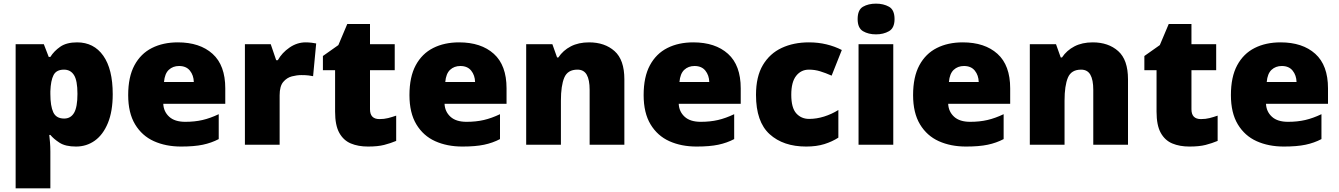

<svg xmlns="http://www.w3.org/2000/svg" viewBox="-20 -796 7366 1056"><path d="M404 -563Q496 -563 548 -489.5Q600 -416 600 -278Q600 -184 573.5 -119.5Q547 -55 501.5 -22.5Q456 10 398 10Q340 10 307.5 -11Q275 -32 257 -54H251Q253 -35 255 -13Q257 9 257 38V240H66V-553H221L248 -483H257Q277 -515 311.5 -539Q346 -563 404 -563ZM332 -413Q290 -413 274.5 -383Q259 -353 257 -294V-279Q257 -213 273 -178.5Q289 -144 333 -144Q369 -144 387.5 -175.5Q406 -207 406 -280Q406 -353 387 -383Q368 -413 332 -413Z M958 -563Q1079 -563 1149 -500Q1219 -437 1219 -310V-225H878Q880 -182 910.5 -154Q941 -126 999 -126Q1051 -126 1094 -136Q1137 -146 1183 -168V-31Q1143 -10 1095.5 0Q1048 10 976 10Q892 10 826.5 -19.5Q761 -49 723 -112Q685 -175 685 -273Q685 -373 719.5 -437Q754 -501 815.5 -532Q877 -563 958 -563ZM965 -433Q931 -433 908.5 -412Q886 -391 882 -345H1046Q1045 -382 1024.5 -407.5Q1004 -433 965 -433Z M1661 -563Q1677 -563 1694 -561Q1711 -559 1719 -557L1702 -377Q1692 -379 1677.5 -381Q1663 -383 1637 -383Q1613 -383 1585.5 -376Q1558 -369 1538 -345.5Q1518 -322 1518 -272V0H1327V-553H1469L1499 -465H1508Q1531 -506 1572.5 -534.5Q1614 -563 1661 -563Z M2067 -141Q2093 -141 2114.5 -146.5Q2136 -152 2159 -160V-21Q2128 -8 2093 1Q2058 10 2004 10Q1950 10 1909.5 -7Q1869 -24 1846 -65.5Q1823 -107 1823 -182V-410H1756V-488L1841 -548L1890 -664H2015V-553H2151V-410H2015V-195Q2015 -141 2067 -141Z M2505 -563Q2626 -563 2696 -500Q2766 -437 2766 -310V-225H2425Q2427 -182 2457.5 -154Q2488 -126 2546 -126Q2598 -126 2641 -136Q2684 -146 2730 -168V-31Q2690 -10 2642.5 0Q2595 10 2523 10Q2439 10 2373.5 -19.5Q2308 -49 2270 -112Q2232 -175 2232 -273Q2232 -373 2266.5 -437Q2301 -501 2362.5 -532Q2424 -563 2505 -563ZM2512 -433Q2478 -433 2455.5 -412Q2433 -391 2429 -345H2593Q2592 -382 2571.5 -407.5Q2551 -433 2512 -433Z M3220 -563Q3306 -563 3360 -515Q3414 -467 3414 -360V0H3223V-302Q3223 -357 3207 -385Q3191 -413 3156 -413Q3102 -413 3083.5 -369Q3065 -325 3065 -242V0H2874V-553H3018L3044 -480H3051Q3077 -519 3119.5 -541Q3162 -563 3220 -563Z M3793 -563Q3914 -563 3984 -500Q4054 -437 4054 -310V-225H3713Q3715 -182 3745.5 -154Q3776 -126 3834 -126Q3886 -126 3929 -136Q3972 -146 4018 -168V-31Q3978 -10 3930.5 0Q3883 10 3811 10Q3727 10 3661.5 -19.5Q3596 -49 3558 -112Q3520 -175 3520 -273Q3520 -373 3554.5 -437Q3589 -501 3650.5 -532Q3712 -563 3793 -563ZM3800 -433Q3766 -433 3743.5 -412Q3721 -391 3717 -345H3881Q3880 -382 3859.5 -407.5Q3839 -433 3800 -433Z M4414 10Q4288 10 4213 -58Q4138 -126 4138 -274Q4138 -375 4176 -438.5Q4214 -502 4279.5 -532.5Q4345 -563 4429 -563Q4480 -563 4525.5 -552Q4571 -541 4610 -521L4554 -380Q4520 -395 4490.5 -404Q4461 -413 4429 -413Q4386 -413 4359 -379Q4332 -345 4332 -275Q4332 -203 4359.5 -172.5Q4387 -142 4430 -142Q4471 -142 4512.5 -155Q4554 -168 4591 -191V-39Q4557 -17 4514 -3.5Q4471 10 4414 10Z M4798 -776Q4839 -776 4869.5 -759Q4900 -742 4900 -691Q4900 -642 4869.5 -624.5Q4839 -607 4798 -607Q4756 -607 4726.5 -624.5Q4697 -642 4697 -691Q4697 -742 4726.5 -759Q4756 -776 4798 -776ZM4893 -553V0H4702V-553Z M5275 -563Q5396 -563 5466 -500Q5536 -437 5536 -310V-225H5195Q5197 -182 5227.5 -154Q5258 -126 5316 -126Q5368 -126 5411 -136Q5454 -146 5500 -168V-31Q5460 -10 5412.5 0Q5365 10 5293 10Q5209 10 5143.5 -19.5Q5078 -49 5040 -112Q5002 -175 5002 -273Q5002 -373 5036.5 -437Q5071 -501 5132.5 -532Q5194 -563 5275 -563ZM5282 -433Q5248 -433 5225.5 -412Q5203 -391 5199 -345H5363Q5362 -382 5341.5 -407.5Q5321 -433 5282 -433Z M5990 -563Q6076 -563 6130 -515Q6184 -467 6184 -360V0H5993V-302Q5993 -357 5977 -385Q5961 -413 5926 -413Q5872 -413 5853.5 -369Q5835 -325 5835 -242V0H5644V-553H5788L5814 -480H5821Q5847 -519 5889.5 -541Q5932 -563 5990 -563Z M6585 -141Q6611 -141 6632.5 -146.5Q6654 -152 6677 -160V-21Q6646 -8 6611 1Q6576 10 6522 10Q6468 10 6427.5 -7Q6387 -24 6364 -65.5Q6341 -107 6341 -182V-410H6274V-488L6359 -548L6408 -664H6533V-553H6669V-410H6533V-195Q6533 -141 6585 -141Z M7023 -563Q7144 -563 7214 -500Q7284 -437 7284 -310V-225H6943Q6945 -182 6975.5 -154Q7006 -126 7064 -126Q7116 -126 7159 -136Q7202 -146 7248 -168V-31Q7208 -10 7160.5 0Q7113 10 7041 10Q6957 10 6891.5 -19.5Q6826 -49 6788 -112Q6750 -175 6750 -273Q6750 -373 6784.5 -437Q6819 -501 6880.5 -532Q6942 -563 7023 -563ZM7030 -433Q6996 -433 6973.5 -412Q6951 -391 6947 -345H7111Q7110 -382 7089.5 -407.5Q7069 -433 7030 -433Z"/></svg>

Font: Noto Sans Arabic Blk
Style: Regular
Weight: 900
Designer: Monotype Design Team, Nadine Chahine, Nizar Qandah and Khaled Hosny
Foundry: Monotype Imaging Inc.
Version: Version 2.012; ttfautohint (v1.8.4.7-5d5b)